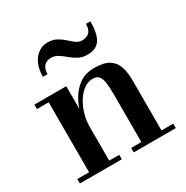

<svg xmlns="http://www.w3.org/2000/svg" viewBox="-161 -834 941 970"><g transform="rotate(-30 310.0 -349.5)"><path d="M216.5 -460V-26H275V0H30.5V-26H99V-434H30.5V-460ZM521.5 -319.5V-26H590V0H344.5V-26H404V-303Q404 -345 400.2 -372.2Q396.5 -399.5 385 -412.8Q373.5 -426 350 -426Q321 -426 296.5 -407.2Q272 -388.5 254 -358.5Q236 -328.5 226.2 -293.2Q216.5 -258 216.5 -224L198 -223Q198 -257 208 -299.2Q218 -341.5 239.8 -380.2Q261.5 -419 297 -444.2Q332.5 -469.5 383.5 -469.5Q441 -469.5 470.5 -450.2Q500 -431 510.8 -397Q521.5 -363 521.5 -319.5ZM391 -544Q360.5 -544 338.2 -556Q316 -568 297.8 -583.5Q279.5 -599 261.2 -611Q243 -623 220 -623Q196.5 -623 180.8 -607.8Q165 -592.5 165 -560H138Q138 -602.5 152 -633.8Q166 -665 190 -682Q214 -699 243 -699Q274.5 -699 296.2 -687Q318 -675 334.8 -659.5Q351.5 -644 367.5 -632Q383.5 -620 404 -620Q429.5 -620 444.8 -635.2Q460 -650.5 460 -683H486Q486 -636 476.5 -605Q467 -574 446 -559Q425 -544 391 -544Z"/></g></svg>

Font: Bodoni Moda SC 9pt SemiBold
Style: Regular
Weight: 600
Designer: Owen Earl
Foundry: indestructible type
Version: Version 2.005